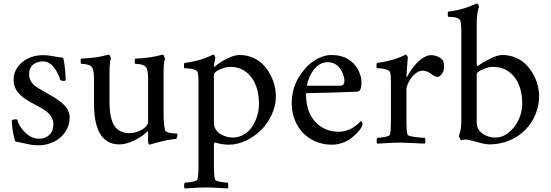

<svg xmlns="http://www.w3.org/2000/svg" viewBox="-20 -806 3103 1082"><path d="M46.4 -127Q55.7 -133.8 66.9 -133.8Q73.7 -133.8 77.1 -131.3Q81.1 -116.7 89.1 -101.8Q97.2 -86.9 108.9 -73Q120.6 -59.1 134.3 -48.1Q147.9 -37.1 165 -30.5Q182.1 -23.9 199.2 -23.9Q235.4 -23.9 258.1 -45.7Q280.8 -67.4 280.8 -105.5Q280.8 -122.1 274.7 -136.5Q268.6 -150.9 260 -160.9Q251.5 -170.9 236.1 -182.1Q220.7 -193.4 208.3 -200Q195.8 -206.5 175.3 -217.5Q154.8 -228.5 142.6 -235.8Q124 -246.6 109.9 -257.6Q95.7 -268.6 83 -283.2Q70.3 -297.9 63.5 -316.4Q56.6 -335 56.6 -356.9Q56.6 -397.5 80.3 -429.4Q104 -461.4 141.4 -478.3Q178.7 -495.1 220.7 -495.1Q240.2 -495.1 257.3 -492.7Q274.4 -490.2 296.1 -486.3Q317.9 -482.4 336.4 -480.5Q348.1 -429.2 350.1 -355.5Q350.1 -350.1 338.9 -350.1Q326.7 -350.1 319.3 -355.5Q314.9 -372.6 306.4 -389.9Q297.9 -407.2 286.1 -423.3Q274.4 -439.5 258.1 -449.7Q241.7 -460 224.1 -460Q197.8 -460 179.4 -450.4Q161.1 -440.9 152.6 -425Q144 -409.2 144 -388.7Q144 -376.5 146.5 -366Q148.9 -355.5 154.8 -346.7Q160.6 -337.9 166.3 -331.5Q171.9 -325.2 182.6 -317.9Q193.4 -310.5 200.4 -306.4Q207.5 -302.2 221.2 -294.4Q234.9 -286.6 242.2 -282.2Q248 -278.3 262.2 -270.3Q276.4 -262.2 284.4 -257.6Q292.5 -252.9 305.7 -243.9Q318.8 -234.9 326.9 -228Q335 -221.2 344.7 -210.9Q354.5 -200.7 359.9 -191.2Q365.2 -181.6 368.9 -169.2Q372.6 -156.7 372.6 -144Q372.6 -99.1 348.1 -63Q323.7 -26.9 283.9 -7.1Q244.1 12.7 198.2 12.7Q174.8 12.7 154.8 9.5Q134.8 6.3 107.9 0Q81.1 -6.3 65.9 -9.3Q59.1 -26.9 52.7 -65.7Q46.4 -104.5 46.4 -127Z M434.1 -461.9Q434.1 -471.7 437 -475.6Q530.3 -479.5 592.3 -498.5Q596.2 -498.5 600.6 -489.7Q605 -481 605 -475.6Q602.5 -471.2 600.8 -459Q599.1 -446.8 598.1 -430.4Q597.2 -414.1 597.2 -397.5V-349.1V-231Q597.2 -140.6 624 -98.1Q650.9 -55.7 710.4 -55.7Q734.4 -55.7 759 -65.4Q783.7 -75.2 799.1 -89.8Q814.5 -104.5 814.5 -117.7V-362.3Q814.5 -406.7 805.2 -423.8Q797.9 -437 779.1 -441.7Q760.3 -446.3 742.2 -446.3Q739.3 -449.2 739 -460.2Q738.8 -471.2 742.2 -475.6Q835 -479.5 897 -498.5Q899.9 -498.5 902.8 -492.9Q905.8 -487.3 907.7 -480.7Q909.7 -474.1 909.7 -471.2Q901.9 -455.6 901.9 -397.5V-345.7V-159.7Q901.9 -110.8 909.7 -73.7Q911.6 -66.4 922.1 -61.8Q932.6 -57.1 943.8 -55.9Q955.1 -54.7 965.6 -54Q976.1 -53.2 976.6 -53.2Q980 -51.8 980 -41Q980 -39.1 979 -35.2Q978 -31.2 975.6 -26.9Q973.1 -22.5 970.7 -22.5Q954.1 -21.5 933.1 -18.1Q912.1 -14.6 893.6 -10Q875 -5.4 859.1 -1Q843.3 3.4 833.5 6.3L823.7 9.3Q819.3 9.3 816.9 3.4Q814.5 -2.4 814.5 -9.3V-61L812 -66.9Q786.1 -39.1 739 -15.6Q691.9 7.8 651.4 7.8Q631.8 7.8 615 3.2Q598.1 -1.5 585.2 -9.5Q572.3 -17.6 561.3 -29.3Q550.3 -41 542.7 -54.7Q535.2 -68.4 529.3 -84.5Q523.4 -100.6 519.8 -116.7Q516.1 -132.8 513.9 -150.9Q511.7 -168.9 510.7 -184.8Q509.8 -200.7 509.8 -217.3V-362.3Q509.8 -406.7 500.5 -423.8Q493.2 -437 474.4 -441.7Q455.6 -446.3 437 -446.3Q434.1 -449.7 434.1 -461.9Z M1016.6 -434.6Q1016.6 -436.5 1016.6 -438Q1016.6 -446.8 1019 -450.7Q1115.7 -464.4 1181.2 -498.5Q1185.1 -498.5 1189.2 -491.7Q1193.4 -484.9 1193.4 -480.5Q1193.4 -477.5 1191.2 -467.3Q1189 -457 1187.3 -447.5Q1185.5 -438 1185.5 -434.1Q1185.5 -429.2 1188 -429.2Q1189 -429.2 1191.4 -431.6Q1207.5 -445.3 1229.5 -459.2Q1251.5 -473.1 1280 -484.6Q1308.6 -496.1 1329.6 -496.1Q1370.1 -496.1 1404.5 -481.2Q1439 -466.3 1462.4 -442.1Q1485.8 -418 1502.4 -387Q1519 -356 1526.9 -324.5Q1534.7 -293 1534.7 -262.7Q1534.7 -209.5 1511 -158.9Q1487.3 -108.4 1450 -71.8Q1412.6 -35.2 1364.7 -12.9Q1316.9 9.3 1269.5 9.3Q1230 9.3 1189.9 -3.4Q1185.5 2.4 1185.5 11.2V121.1Q1185.5 187 1191.4 205.1Q1193.4 213.4 1220 218.3Q1246.6 223.1 1262.7 223.1Q1266.1 227.5 1266.4 239.5Q1266.6 251.5 1262.7 255.9Q1247.1 255.4 1222.7 253.7Q1198.2 252 1179.7 251.2Q1161.1 250.5 1141.4 250.5Q1121.6 250.5 1103.3 251.2Q1085 252 1061 253.7Q1037.1 255.4 1021.5 255.9Q1017.1 251.5 1017.3 239.5Q1017.6 227.5 1021.5 223.1Q1037.6 223.1 1064 218.3Q1090.3 213.4 1092.8 205.1Q1098.6 187 1098.6 121.1V-342.3Q1098.6 -387.2 1092.8 -400.9Q1089.8 -407.7 1079.3 -412.4Q1068.8 -417 1055.2 -418.7Q1041.5 -420.4 1033.2 -420.9Q1024.9 -421.4 1019 -421.4Q1017.1 -423.3 1016.6 -434.6ZM1185.5 -113.3Q1185.5 -92.3 1196.3 -75.7Q1207 -59.1 1223.6 -49.6Q1240.2 -40 1257.6 -35.4Q1274.9 -30.8 1291 -30.8Q1324.7 -30.8 1353.5 -47.4Q1382.3 -64 1400.6 -91.3Q1418.9 -118.7 1429.2 -152.3Q1439.5 -186 1439.5 -220.7Q1439.5 -270 1426.8 -310.1Q1414.1 -350.1 1392.3 -376Q1370.6 -401.9 1342 -415.5Q1313.5 -429.2 1280.8 -429.2Q1258.8 -429.2 1236.1 -421.6Q1213.4 -414.1 1199.5 -403.6Q1185.5 -393.1 1185.5 -385.3Z M1624 -226.6Q1624 -263.7 1633.5 -299.3Q1643.1 -335 1659.7 -364Q1676.3 -393.1 1698.2 -418.2Q1720.2 -443.4 1744.9 -460.2Q1769.5 -477.1 1795.9 -486.6Q1822.3 -496.1 1847.2 -496.1Q1875 -496.1 1899.2 -490Q1923.3 -483.9 1940.4 -473.6Q1957.5 -463.4 1970.9 -449.7Q1984.4 -436 1992.9 -421.9Q2001.5 -407.7 2007.1 -392.6Q2012.7 -377.4 2014.9 -365Q2017.1 -352.5 2017.1 -342.3Q2017.1 -315.9 2011.2 -302.7Q2005.4 -289.6 1989.7 -289.1Q1966.8 -287.6 1843 -284.2Q1719.2 -280.8 1704.6 -280.8V-272.9Q1704.6 -232.4 1714.4 -198Q1724.1 -163.6 1741.2 -138.9Q1758.3 -114.3 1781.7 -97.2Q1805.2 -80.1 1832.3 -71.8Q1859.4 -63.5 1889.2 -63.5Q1910.6 -63.5 1932.1 -70.1Q1953.6 -76.7 1969.7 -87.2Q1985.8 -97.7 1996.3 -106.7Q2006.8 -115.7 2013.7 -123.5Q2014.2 -123.5 2016.4 -121.6Q2018.6 -119.6 2020.5 -115.7Q2022.5 -111.8 2022.5 -107.4Q2022.5 -98.6 2016.1 -87.4Q2006.8 -72.8 1993.2 -58.1Q1979.5 -43.5 1959.2 -27.3Q1939 -11.2 1910.4 -1Q1881.8 9.3 1850.6 9.3Q1784.7 9.3 1732.7 -21.7Q1680.7 -52.7 1652.3 -106.4Q1624 -160.2 1624 -226.6ZM1710 -322.8H1894.5Q1920.9 -322.8 1920.9 -349.1Q1920.9 -359.4 1918 -372.6Q1915 -385.7 1908 -400.6Q1900.9 -415.5 1890.6 -427.5Q1880.4 -439.5 1864 -447.5Q1847.7 -455.6 1827.6 -455.6Q1808.6 -455.6 1791.5 -448.2Q1774.4 -440.9 1762.5 -429.2Q1750.5 -417.5 1741 -403.3Q1731.4 -389.2 1725.6 -375Q1719.7 -360.8 1715.8 -349.1Q1711.9 -337.4 1710.7 -330.1Q1709.5 -322.8 1710 -322.8Z M2101.6 -434.6Q2101.6 -436 2101.6 -438Q2101.6 -446.8 2104 -450.7Q2200.7 -464.4 2266.1 -498.5Q2270 -498.5 2274.2 -491.7Q2278.3 -484.9 2278.3 -480.5Q2277.3 -473.6 2273.9 -429.2Q2270.5 -384.8 2270.5 -376Q2270.5 -373 2272.2 -372.8Q2273.9 -372.6 2274.9 -374Q2283.7 -392.6 2298.3 -413.3Q2313 -434.1 2330.8 -452.6Q2348.6 -471.2 2369.6 -483.2Q2390.6 -495.1 2408.7 -495.1Q2430.7 -495.1 2450.4 -485.6Q2470.2 -476.1 2477.5 -462.4Q2482.4 -448.7 2482.4 -431.6Q2482.4 -403.8 2469.5 -388.2Q2456.5 -372.6 2444.8 -372.6Q2439.5 -372.6 2433.3 -375Q2427.2 -377.4 2423.1 -380.4Q2418.9 -383.3 2412.4 -387.7Q2405.8 -392.1 2402.8 -394Q2382.8 -407.7 2361.3 -407.7Q2343.8 -407.7 2326.4 -395.5Q2309.1 -383.3 2297.4 -366.5Q2285.6 -349.6 2278.1 -332.8Q2270.5 -315.9 2270.5 -305.7V-131.3Q2270.5 -65.9 2276.4 -47.4Q2278.3 -39.6 2316.2 -34.4Q2354 -29.3 2373.5 -29.3Q2377 -24.9 2377.2 -12.9Q2377.4 -1 2373.5 3.4Q2257.3 -2.4 2232.9 -2.4Q2213.4 -2.4 2193.6 -1.5Q2173.8 -0.5 2147.2 1.2Q2120.6 2.9 2106.4 3.4Q2102.1 -1 2102.3 -12.9Q2102.5 -24.9 2106.4 -29.3Q2122.6 -29.3 2148.9 -34.4Q2175.3 -39.6 2177.7 -47.4Q2183.1 -65.9 2183.1 -131.3V-342.3Q2183.1 -387.2 2177.7 -400.9Q2173.8 -409.7 2155.8 -414.8Q2137.7 -419.9 2125.5 -420.7Q2113.3 -421.4 2104 -421.4Q2102.1 -422.9 2101.6 -434.6Z M2503.4 -718.8Q2503.4 -722.2 2503.2 -725.8Q2502.9 -729.5 2503.4 -732.9Q2503.9 -740.2 2505.9 -740.7Q2583.5 -748.5 2666.5 -786.1Q2670.9 -786.1 2675 -780Q2679.2 -773.9 2679.2 -768.1Q2666.5 -731.4 2666.5 -669.4V-446.3Q2666.5 -443.4 2666.7 -441.4Q2667 -439.5 2667.5 -436.3Q2668 -433.1 2669.4 -433.6Q2670.9 -434.1 2673.3 -435.1Q2696.8 -452.1 2739.7 -474.1Q2782.7 -496.1 2810.5 -496.1Q2850.1 -496.1 2884.3 -481.9Q2918.5 -467.8 2942.4 -444.1Q2966.3 -420.4 2983.6 -390.1Q3001 -359.9 3009.5 -327.6Q3018.1 -295.4 3018.1 -264.2Q3018.1 -209 2996.6 -158.9Q2975.1 -108.9 2938.5 -72.3Q2901.9 -35.6 2849.4 -13.9Q2796.9 7.8 2738.3 7.8Q2713.9 7.8 2654.3 -9.3Q2651.4 -9.8 2642.1 -12.5Q2632.8 -15.1 2629.4 -15.9Q2626 -16.6 2618.2 -18.3Q2610.4 -20 2605.5 -19.8Q2600.6 -19.5 2593.8 -18.8Q2586.9 -18.1 2580.6 -15.6Q2576.7 -15.6 2571.3 -25.9Q2565.9 -36.1 2565.9 -41Q2579.6 -70.8 2579.6 -124.5V-632.3Q2579.6 -677.2 2573.7 -690.9Q2564.9 -711.4 2504.9 -711.4Q2503.9 -711.9 2503.4 -718.8ZM2666.5 -110.8Q2666.5 -87.9 2682.6 -68.8Q2698.7 -49.8 2722.7 -40.3Q2746.6 -30.8 2772 -30.8Q2811.5 -30.8 2846.7 -58.8Q2881.8 -86.9 2902.3 -130.6Q2922.9 -174.3 2922.9 -219.7Q2922.9 -317.4 2877.7 -373.3Q2832.5 -429.2 2756.3 -429.2Q2735.8 -429.2 2708.5 -418.5Q2681.2 -407.7 2672.4 -398.9Q2666.5 -393.1 2666.5 -386.2Z"/></svg>

Font: Crimson
Style: Regular
Weight: 400
Version: Version 0.8